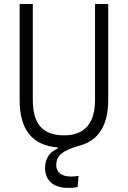

<svg xmlns="http://www.w3.org/2000/svg" viewBox="-20 -713 626 940"><path d="M314.5 207C327.6 207 343.8 206.1 359.9 202.6L364.7 147.9C350.6 150.4 337.4 151.4 327.1 151.4C278.3 151.4 255.4 127.9 255.4 95.2C255.4 41.5 298.3 22 360.8 2.4C458.5 -20 509.8 -95.2 509.8 -222.7V-693.4H445.3V-222.7C445.3 -108.4 393.6 -50.3 293 -50.3C187.5 -50.3 140.6 -108.4 140.6 -222.7V-693.4H76.2V-222.7C76.2 -78.1 138.2 -1.5 261.7 8.8V15.1C223.1 29.8 200.7 64 200.7 108.9C200.7 171.4 242.2 207 314.5 207Z"/></svg>

Font: Cascadia Mono Light
Style: Regular
Weight: 300
Monospace: yes
Designer: Aaron Bell
Foundry: Saja Typeworks
Version: Version 2404.023